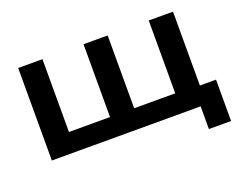

<svg xmlns="http://www.w3.org/2000/svg" viewBox="-132 -954 1723 1375"><g transform="rotate(-20 729.5 -266.0)"><path d="M1245 173V0H111V-705H296V-150H609V-705H793V-150H1106V-705H1291V-142H1414V173Z"/></g></svg>

Font: Nunito Sans 7pt Expanded ExtraBold
Style: Regular
Weight: 800
Width: 7
Designer: Vernon Adams
Foundry: Vernon Adams
Version: Version 3.101;gftools[0.9.27]